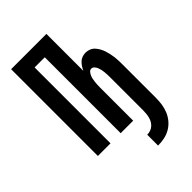

<svg xmlns="http://www.w3.org/2000/svg" viewBox="-275 -837 1150 1150"><g transform="rotate(-45 300.0 -262.0)"><path d="M353 211V119Q367 119 380.5 114.5Q394 110 404.5 101Q415 92 422 80Q429 68 432.5 54.5Q436 41 437.5 27.5Q439 14 439 0V-282Q439 -293 438.5 -304.5Q438 -316 437 -327Q436 -338 433.5 -349Q431 -360 427 -370Q423 -380 415 -389Q407 -398 396 -398Q385 -398 377.5 -389Q370 -380 365.5 -370Q361 -360 359 -349Q357 -338 355.5 -327Q354 -316 353.5 -304.5Q353 -293 353 -282V0H247V-643H161V0H54V-735H353V-422Q359 -435 367 -447.5Q375 -460 385.5 -470Q396 -480 410 -485Q424 -490 439 -490Q455 -490 470.5 -484Q486 -478 497 -466Q508 -454 516 -439.5Q524 -425 529 -410Q534 -395 537.5 -379Q541 -363 543 -347Q545 -331 545.5 -315Q546 -299 546 -282V0Q546 27 542 54Q538 81 527.5 106Q517 131 499 152Q481 173 457.5 186.5Q434 200 407.5 205.5Q381 211 353 211Z"/></g></svg>

Font: Zed Mono Semibold Extended
Style: Regular
Weight: 600
Width: 7
Monospace: yes
Designer: Belleve Invis
Foundry: Belleve Invis
Version: Version 1.0.0; ttfautohint (v1.8.4)